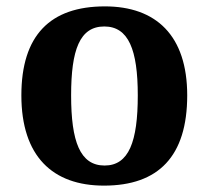

<svg xmlns="http://www.w3.org/2000/svg" viewBox="-20 -569 654 602"><path d="M306 13C477 13 567 -79 567 -270C567 -458 469 -549 309 -549C137 -549 47 -458 47 -270C47 -79 145 13 306 13ZM308 -50C231 -50 203 -125 203 -270C203 -413 230 -486 307 -486C383 -486 412 -413 412 -270C412 -125 384 -50 308 -50Z"/></svg>

Font: Noto Serif Georgian Bold
Style: Regular
Weight: 700
Designer: Monotype Design Team, Akaki Razmadze
Foundry: Google LLC
Version: Version 2.003